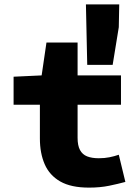

<svg xmlns="http://www.w3.org/2000/svg" viewBox="-20 -844 640 876"><path d="M386 12Q304 12 255 -16Q206 -44 184 -94.5Q162 -145 162 -212V-366H42V-494L170 -500L192 -650H334V-500H532V-366H334V-215Q334 -180 345 -159.5Q356 -139 377.5 -130.5Q399 -122 431 -122Q457 -122 479.5 -126.5Q502 -131 522 -138L552 -14Q519 -5 478 3.5Q437 12 386 12ZM378 -548 372 -824H524L522 -720L494 -548Z"/></svg>

Font: Source Code Pro ExtraLight Black
Style: Regular
Weight: 900
Monospace: yes
Version: Version 1.018;hotconv 1.0.116;makeotfexe 2.5.65601